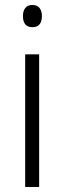

<svg xmlns="http://www.w3.org/2000/svg" viewBox="-20 -750 258 770"><path d="M110 -730Q129 -730 138.5 -718Q148 -706 148 -686Q148 -641 110 -641Q72 -641 72 -686Q72 -706 81.5 -718Q91 -730 110 -730ZM137 -532V0H81V-532Z"/></svg>

Font: Noto Sans Lao Looped SemiCondensed Light
Style: Regular
Weight: 300
Width: 4
Designer: Mark Frömberg, Ben Mitchell
Foundry: The Fontpad Ltd
Version: Version 1.002; ttfautohint (v1.8.4.7-5d5b)